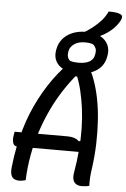

<svg xmlns="http://www.w3.org/2000/svg" viewBox="-65 -1072 739 1124"><g transform="rotate(5 304.0 -510.0)"><path d="M408 -896Q456 -896 488.5 -879Q521 -862 535 -833.5Q549 -805 543 -770L542 -764Q536 -727 514 -701.5Q492 -676 456.5 -663Q421 -650 374 -650Q328 -650 295.5 -665.5Q263 -681 248.5 -708.5Q234 -736 240 -772L241 -778Q247 -813 268.5 -839.5Q290 -866 325.5 -881Q361 -896 408 -896ZM406 -834Q366 -834 342 -817Q318 -800 313 -776L312 -769Q309 -754 313 -740.5Q317 -727 327 -719Q338 -715 350.5 -713.5Q363 -712 377 -712Q418 -712 442 -726Q466 -740 470 -768L471 -774Q474 -792 469.5 -804Q465 -816 454 -826Q445 -830 433.5 -832Q422 -834 406 -834ZM527 -1026Q541 -1026 553 -1025.5Q565 -1025 575.5 -1023Q586 -1021 595 -1017Q606 -1013 607.5 -1003.5Q609 -994 603 -982Q595 -966 584 -952Q573 -938 559 -925Q545 -912 528.5 -901Q512 -890 494 -881Q479 -874 466 -871Q453 -868 436 -868Q424 -868 414 -870Q404 -872 396 -875.5Q388 -879 380 -884Q416 -905 444 -927Q472 -949 493 -973Q514 -997 527 -1026ZM40 -277H351Q374 -277 391 -271Q408 -265 419 -254L437 -259V-228V-192H64Q50 -192 43 -201Q36 -210 34.5 -226Q33 -242 37 -260ZM129 0Q121 2 111.5 4Q102 6 91 6Q71 6 58.5 -2.5Q46 -11 42 -29.5Q38 -48 42 -76Q48 -134 59 -188Q70 -242 84.5 -292Q99 -342 118 -389Q137 -436 159.5 -479Q182 -522 207.5 -561.5Q233 -601 261.5 -636.5Q290 -672 322 -704Q333 -707 344 -708.5Q355 -710 367 -710Q400 -710 420 -700.5Q440 -691 452 -670.5Q464 -650 475 -617Q492 -570 503.5 -512Q515 -454 519.5 -387.5Q524 -321 522 -250Q520 -179 510 -106Q505 -74 503.5 -49.5Q502 -25 503 0Q495 3 483.5 4.5Q472 6 457 6Q439 6 426 -2Q413 -10 408 -26Q403 -42 407 -67Q419 -136 424.5 -201.5Q430 -267 429 -328.5Q428 -390 420.5 -447Q413 -504 400.5 -555Q388 -606 368 -650L391 -629L350 -633L380 -648Q336 -596 298.5 -538Q261 -480 231.5 -417Q202 -354 180 -286.5Q158 -219 145 -147.5Q132 -76 129 0Z"/></g></svg>

Font: Rec Mono Duotone
Style: Italic
Weight: 400
Italic angle: -10°
Monospace: yes
Version: Version 1.085; ttfautohint (v1.8.4.7-5d5b)